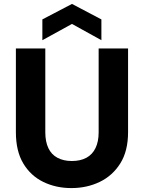

<svg xmlns="http://www.w3.org/2000/svg" viewBox="-20 -947 733 979"><path d="M344 12Q265 12 200.5 -19.5Q136 -51 98.5 -114Q61 -177 61 -273V-700H211V-272Q211 -225 226.5 -192Q242 -159 273 -142.5Q304 -126 346 -126Q390 -126 420.5 -142.5Q451 -159 467 -192Q483 -225 483 -272V-700H633V-273Q633 -177 593.5 -114Q554 -51 488.5 -19.5Q423 12 344 12ZM196 -742V-848L347 -927L497 -848V-742L347 -825Z"/></svg>

Font: DM Sans 17pt Black
Style: Regular
Weight: 900
Version: Version 4.004;gftools[0.9.30]